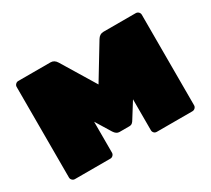

<svg xmlns="http://www.w3.org/2000/svg" viewBox="-107 -701 967 881"><g transform="rotate(-30 376.5 -260.0)"><path d="M236 -520H65Q57 -520 51 -514Q45 -508 45 -500V-20Q45 -12 51 -6Q57 0 65 0H253Q261 0 267 -6Q273 -12 273 -20V-184L322 -104Q334 -85 350 -85H402Q412 -85 418 -90Q424 -95 429 -104L479 -184V-20Q479 -12 484.5 -6Q490 0 499 0H687Q696 0 702 -6Q708 -12 708 -20V-500Q708 -508 702 -514Q696 -520 687 -520H516Q496 -520 484 -500L376 -322L268 -500Q256 -520 236 -520Z"/></g></svg>

Font: Rubik
Style: Regular
Weight: 900
Designer: Hubert & Fischer
Foundry: Hubert & Fischer
Version: Version 1.100